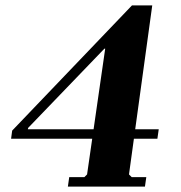

<svg xmlns="http://www.w3.org/2000/svg" viewBox="-20 -690 670 710"><path d="M457 -45 467 -35H521L516 0H231L236 -35H292L302 -45L369 -510H366L84 -217L83 -212H567L562 -177H21L25 -207L468 -670H543Z"/></svg>

Font: Brygada 1918
Style: Italic
Weight: 400
Italic angle: -8°
Designer: Mateusz Machalski | Borys Kosmynka | Przemek Hoffer
Foundry: NIEPODLEGLA 2018
Version: Version 3.006